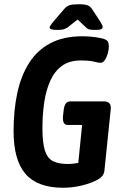

<svg xmlns="http://www.w3.org/2000/svg" viewBox="-20 -878 570 905"><path d="M277 7Q157 7 100.5 -58Q44 -123 44 -260Q44 -358 61.5 -439.5Q79 -521 117 -581Q155 -641 217 -674Q279 -707 368 -707Q401 -707 428.5 -703Q456 -699 471 -694Q485 -689 489 -681Q493 -673 493 -660Q493 -644 488 -626Q483 -608 474 -595Q465 -582 455 -582Q443 -582 422.5 -587.5Q402 -593 361 -593Q307 -593 272 -567.5Q237 -542 217 -497.5Q197 -453 188.5 -395.5Q180 -338 180 -274Q180 -204 192 -167.5Q204 -131 230.5 -118Q257 -105 300 -105Q321 -105 349 -110L367 -289H299Q273 -289 277 -332L280 -357Q284 -400 311 -400H470Q506 -400 502 -363L472 -72Q469 -47 440 -31Q409 -14 365 -3.5Q321 7 277 7ZM250 -737Q230 -737 222 -740Q214 -743 214 -748Q214 -751 218 -758Q222 -765 234 -779L283 -836Q294 -849 308 -853.5Q322 -858 351 -858Q379 -858 392.5 -853Q406 -848 414 -835L451 -779Q464 -758 464 -751Q464 -745 457.5 -741Q451 -737 430 -737Q416 -737 405 -738.5Q394 -740 386 -748L346 -786L299 -749Q287 -741 276.5 -739Q266 -737 250 -737Z"/></svg>

Font: Asap Condensed Condensed SemiBold
Style: Italic
Weight: 600
Width: 3
Italic angle: -6°
Designer: Pablo Cosgaya
Foundry: Omnibus-Type
Version: Version 3.001; ttfautohint (v1.8.4.7-5d5b)